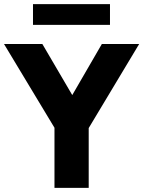

<svg xmlns="http://www.w3.org/2000/svg" viewBox="-24 -914 698 934"><path d="M241 0V-292.5L-4.5 -700H182L327.5 -451.5L471.5 -700H653L407.5 -291V0ZM136.5 -793V-894H511V-793Z"/></svg>

Font: Geologica Roman
Style: Bold
Weight: 700
Designer: Sindre Bremnes, Frode Helland
Foundry: Monokrom Skriftforlag AS
Version: Version 1.010;gftools[0.9.28]